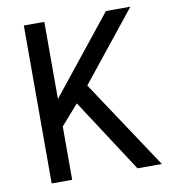

<svg xmlns="http://www.w3.org/2000/svg" viewBox="-80 -781 761 851"><g transform="rotate(-10 300.0 -355.5)"><path d="M176.3 0H84V-710.9H176.3V-363.8L453.6 -710.9H563.5L314.9 -399.9L580.1 0H470.2L255.4 -330.1L176.3 -240.2Z"/></g></svg>

Font: RobotoMono-Regular
Style: Regular
Weight: 400
Designer: Google
Version: Version 2.000985; 2015; ttfautohint (v1.3)